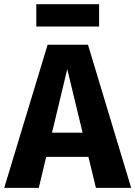

<svg xmlns="http://www.w3.org/2000/svg" viewBox="-33 -910 655 930"><path d="M393.2 -693.2 602.4 0H431.6L292.8 -575.2L154.8 0H-12.6L197.6 -693.2ZM383.6 -267.4 410.2 -150.2H175.6L202.2 -267.4ZM447 -781.6H142.8V-889.6H447Z"/></svg>

Font: Firava
Style: Regular
Weight: 400
Designer: Carrois Corporate & Edenspiekermann AG
Foundry: Greg Finn Gibson
Version: Version 5.000